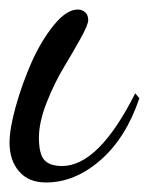

<svg xmlns="http://www.w3.org/2000/svg" viewBox="-43 -359 314 405"><path d="M121.1 -338.9Q130.4 -338.9 136.7 -333Q143.1 -327.1 143.1 -316.9Q143.1 -306.6 126.7 -277.3Q110.4 -248 91.1 -216.1Q71.8 -184.1 55.4 -142.6Q39.1 -101.1 39.1 -68.8Q39.1 -34.2 50.5 -21.5Q62 -8.8 87.9 -8.8Q165 -8.8 242.2 -162.1L251 -151.9Q222.7 -67.9 168.7 -21Q114.7 25.9 54.2 25.9Q17.1 25.9 -2.9 2.4Q-22.9 -21 -22.9 -58.1Q-22.9 -86.9 -9.8 -134.3Q3.4 -181.6 23.4 -227.1Q43.5 -272.5 70.3 -305.7Q97.2 -338.9 121.1 -338.9Z"/></svg>

Font: Dancing Script OT
Style: Regular
Weight: 400
Foundry: Pablo Impallari. www.impallari.com
Version: Version 1.000